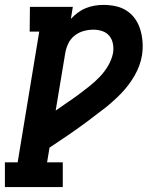

<svg xmlns="http://www.w3.org/2000/svg" viewBox="-60 -548 680 783"><path d="M196 215H-40V114H12L100 -419H61L62 -520H237L229 -471Q242 -485 257.5 -496.5Q273 -508 290.5 -515Q308 -522 326 -525Q344 -528 361 -528Q388 -528 413 -522.5Q438 -517 458.5 -503Q479 -489 492.5 -469Q506 -449 513 -424.5Q520 -400 521.5 -374Q523 -348 519 -322Q512 -280 489 -240Q466 -200 434 -167Q402 -134 365.5 -105.5Q329 -77 292.5 -50Q256 -23 218 3Q180 29 142 54L132 114H196ZM167 -97Q189 -113 213 -129Q237 -145 260 -162Q283 -179 305.5 -197Q328 -215 347.5 -235.5Q367 -256 381.5 -281Q396 -306 401 -332Q404 -351 400.5 -369.5Q397 -388 386 -401.5Q375 -415 357.5 -421Q340 -427 321 -427Q301 -427 281 -421.5Q261 -416 244 -402.5Q227 -389 218 -369.5Q209 -350 206 -331Z"/></svg>

Font: Iosevka HT Extended
Style: Bold Italic
Weight: 700
Width: 7
Italic angle: -9°
Monospace: yes
Designer: Belleve Invis
Foundry: Belleve Invis
Version: Version 32.3.0; ttfautohint (v1.8.4)